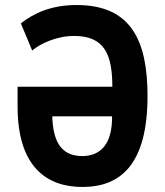

<svg xmlns="http://www.w3.org/2000/svg" viewBox="-20 -732 656 764"><path d="M308 12C460 12 567 -78 567 -350C567 -570 502 -712 285 -712C183 -712 114 -679 63 -639L108 -531C141 -559 206 -589 275 -589C395 -589 427 -516 427 -387H50V-308C50 -67 167 12 308 12ZM307 -111C222 -111 191 -171 188 -269H426C427 -162 383 -111 307 -111Z"/></svg>

Font: Finlandica SemiBold
Style: Regular
Weight: 600
Designer: Niklas Ekholm, Juho Hiilivirta, Jaakko Suomalainen
Foundry: Helsinki Type Studio
Version: Version 2.000;Glyphs 3.2 (3202)